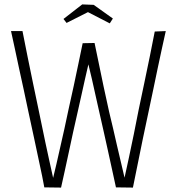

<svg xmlns="http://www.w3.org/2000/svg" viewBox="-20 -847 802 871"><path d="M257 4 181 3Q172 -47 159.5 -103.5Q147 -160 134.5 -221Q122 -282 108 -344Q98 -394 87 -443Q76 -492 66 -539Q56 -586 47 -628Q38 -670 30 -706H82Q94 -645 106 -585.5Q118 -526 130 -468.5Q142 -411 154 -354Q162 -315 170 -277Q178 -239 186 -200Q194 -161 203 -121.5Q212 -82 221 -40Q228 -68 236 -103Q244 -138 253 -178Q262 -218 272 -262Q282 -306 291 -351Q303 -405 314.5 -457.5Q326 -510 336 -559.5Q346 -609 355 -651L409 -652Q418 -611 428 -560.5Q438 -510 450 -454.5Q462 -399 475 -340Q484 -303 493 -264.5Q502 -226 510.5 -188Q519 -150 528 -113.5Q537 -77 545 -41Q554 -83 565 -133Q576 -183 587 -238Q598 -293 609 -349Q622 -411 635 -472.5Q648 -534 660 -593Q672 -652 682 -704L732 -706Q724 -671 715 -629Q706 -587 696 -540.5Q686 -494 676 -444.5Q666 -395 655 -345Q641 -279 627.5 -215Q614 -151 603 -94.5Q592 -38 583 4L506 3Q498 -34 489 -75Q480 -116 470.5 -159.5Q461 -203 451 -247.5Q441 -292 431 -336Q422 -376 413.5 -414Q405 -452 397 -488Q389 -524 381 -555Q374 -525 366 -490Q358 -455 350 -418Q342 -381 333 -342Q322 -294 311.5 -246.5Q301 -199 291.5 -153.5Q282 -108 273 -68Q264 -28 257 4ZM478 -741 379 -792 282 -743 268 -761 353 -827 405 -825 492 -763Z"/></svg>

Font: Truculenta ExtraLight
Style: Regular
Weight: 250
Version: Version 1.002